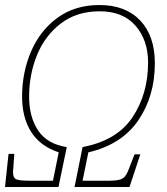

<svg xmlns="http://www.w3.org/2000/svg" viewBox="-32 -745 664 765"><path d="M2 -132H25L21 -75Q20 -69 20 -58Q20 -37 32 -31Q44 -25 83 -25H179L202 -138Q129 -162 92.5 -219Q56 -276 56 -360Q56 -457 92 -540.5Q128 -624 197.5 -674.5Q267 -725 364 -725Q468 -725 526.5 -663.5Q585 -602 585 -493Q585 -362 519 -265.5Q453 -169 320 -138L297 -25H404Q443 -25 457.5 -34.5Q472 -44 483 -76L504 -130H527L484 0H265L297 -159Q434 -185 496 -278Q558 -371 558 -496Q558 -585 508 -642.5Q458 -700 365 -700Q274 -700 210.5 -651.5Q147 -603 115.5 -525.5Q84 -448 84 -360Q84 -279 120 -225Q156 -171 234 -159L201 0H-12Z"/></svg>

Font: Noto Serif NarrowThin
Style: Italic
Weight: 250
Width: 4
Italic angle: -12°
Designer: Monotype Design Team
Foundry: Monotype Imaging Inc.
Version: Version 1.001